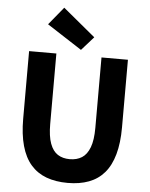

<svg xmlns="http://www.w3.org/2000/svg" viewBox="-65 -1070 885 1136"><g transform="rotate(5 377.5 -501.5)"><path d="M380 14Q308 14 253 -6.5Q198 -27 160.5 -70Q123 -113 104 -181Q85 -249 85 -341V-743H247V-325Q247 -252 263 -208.5Q279 -165 308.5 -146Q338 -127 380 -127Q422 -127 452 -146Q482 -165 498.5 -208.5Q515 -252 515 -325V-743H672V-341Q672 -249 653 -181Q634 -113 597 -70Q560 -27 505.5 -6.5Q451 14 380 14ZM390 -777 183 -911 270 -1017 462 -858Z"/></g></svg>

Font: Noto Sans TC ExtraBold
Style: Regular
Weight: 800
Designer: Ryoko NISHIZUKA  (kana, bopomofo & ideographs); Paul D. Hunt (Latin, Greek & Cyrillic); Sandoll Communications , Soo-you
Foundry: Adobe
Version: Version 2.004-H2;hotconv 1.0.118;makeotfexe 2.5.65603